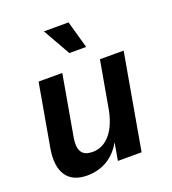

<svg xmlns="http://www.w3.org/2000/svg" viewBox="-135 -825 848 944"><g transform="rotate(-20 289.5 -353.5)"><path d="M160 16C243 16 304 -24 342 -92L326 0H450L538 -500H414L369 -246C344 -127 284 -84 226 -84C186 -84 147 -98 161 -182L217 -500H93L35 -171C14 -48 63 16 160 16ZM202 -723 283 -580H371L331 -723Z"/></g></svg>

Font: Uncut Sans Semibold
Style: Italic
Weight: 600
Italic angle: -10°
Designer: Kasper Nordkvist
Foundry: Uncut Type
Version: Version 1.111;FEAKit 1.0